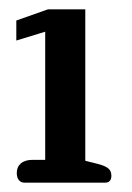

<svg xmlns="http://www.w3.org/2000/svg" viewBox="-20 -781 284 412"><path d="M16 -410Q16 -423 25 -430.5Q34 -438 50 -438H77V-713L15 -694V-737L83 -761H163V-436L191 -429Q206 -425 212.5 -419.5Q219 -414 219 -404Q219 -389 205 -389H33Q25 -389 20.5 -394.5Q16 -400 16 -410Z"/></svg>

Font: Maitree Semibold
Style: Regular
Weight: 600
Designer: CadsonDemak Team
Foundry: CadsonDemak
Version: Version 1.000